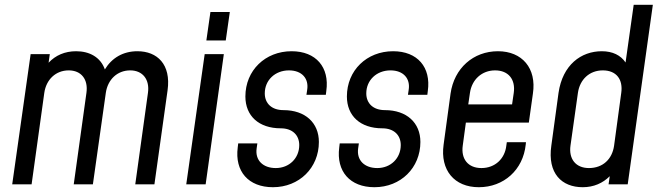

<svg xmlns="http://www.w3.org/2000/svg" viewBox="-20 -770 2750 802"><path d="M554 -556C494 -556 447 -528 418 -480C400 -531 354 -556 298 -556C251 -556 212 -539 183 -508L188 -544H108L31 0H112L165 -382C173 -438 213 -476 267 -476C320 -476 349 -438 341 -382L288 0H368L422 -382C430 -438 470 -476 524 -476C576 -476 606 -438 598 -382L545 0H625L680 -393C695 -501 637 -556 554 -556Z M842 -601H923L940 -720H859ZM758 0H839L915 -544H835Z M1120 12C1230 12 1312 -69 1312 -177C1312 -257 1255 -310 1164 -310C1115 -310 1086 -338 1086 -380C1086 -435 1129 -476 1187 -476C1241 -476 1271 -442 1263 -394L1260 -374H1341L1343 -390C1357 -489 1300 -556 1198 -556C1088 -556 1005 -476 1005 -367C1005 -286 1061 -234 1153 -234C1201 -234 1230 -206 1230 -164C1230 -109 1188 -68 1132 -68C1079 -68 1045 -100 1052 -150L1055 -171H975L973 -154C960 -54 1018 12 1120 12Z M1544 12C1654 12 1736 -69 1736 -177C1736 -257 1679 -310 1588 -310C1539 -310 1510 -338 1510 -380C1510 -435 1553 -476 1611 -476C1665 -476 1695 -442 1687 -394L1684 -374H1765L1767 -390C1781 -489 1724 -556 1622 -556C1512 -556 1429 -476 1429 -367C1429 -286 1485 -234 1577 -234C1625 -234 1654 -206 1654 -164C1654 -109 1612 -68 1556 -68C1503 -68 1469 -100 1476 -150L1479 -171H1399L1397 -154C1384 -54 1442 12 1544 12Z M2060 -556C1957 -556 1877 -485 1862 -379L1833 -166C1818 -59 1878 12 1980 12C2084 12 2165 -60 2176 -166L2177 -176H2097L2095 -162C2089 -107 2048 -68 1991 -68C1935 -68 1905 -106 1913 -162L1926 -258H2189L2206 -379C2222 -485 2161 -556 2060 -556ZM2126 -382 2119 -334H1936L1943 -382C1951 -438 1993 -476 2048 -476C2104 -476 2134 -438 2126 -382Z M2627 -750 2593 -509C2573 -539 2539 -556 2494 -556C2407 -556 2330 -499 2313 -382L2283 -162C2266 -45 2327 12 2414 12C2460 12 2498 -5 2527 -34L2522 0H2602L2707 -750ZM2575 -382 2545 -161C2537 -105 2498 -68 2440 -68C2385 -68 2355 -106 2363 -162L2394 -382C2402 -438 2442 -476 2498 -476C2555 -476 2583 -438 2575 -382Z"/></svg>

Font: Mohave
Style: Italic
Weight: 400
Italic angle: -8°
Designer: Gumpita Rahayu
Foundry: Tokotype
Version: Version 2.002;PS 002.002;hotconv 1.0.88;makeotf.lib2.5.64775